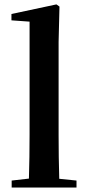

<svg xmlns="http://www.w3.org/2000/svg" viewBox="-20 -839 391 859"><path d="M245.1 -39.1 322.3 -31.2V0H32.2V-31.2L109.4 -40Q112.3 -134.8 112.3 -235.4V-742.2L31.2 -748V-776.4L232.4 -819.3L246.1 -809.6L242.2 -651.4V-235.4Q242.2 -135.7 245.1 -39.1Z"/></svg>

Font: GenYoMin TW TTF Bold
Style: Regular
Weight: 700
Version: Version 1.300